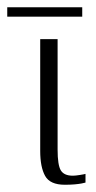

<svg xmlns="http://www.w3.org/2000/svg" viewBox="-53 -507 264 530"><path d="M126 3Q85 3 71.5 -21.5Q58 -46 58 -90V-399H106V-94Q106 -51 115 -36.5Q124 -22 148 -22Q155 -22 167.5 -24Q180 -26 183 -27V-3Q180 -2 172 -0.5Q164 1 152.5 2Q141 3 126 3ZM-33 -461V-487H174V-461Z"/></svg>

Font: Genos Light
Style: Regular
Weight: 300
Designer: Robert E. Leuschke
Foundry: Robert E. Leuschke
Version: Version 1.010